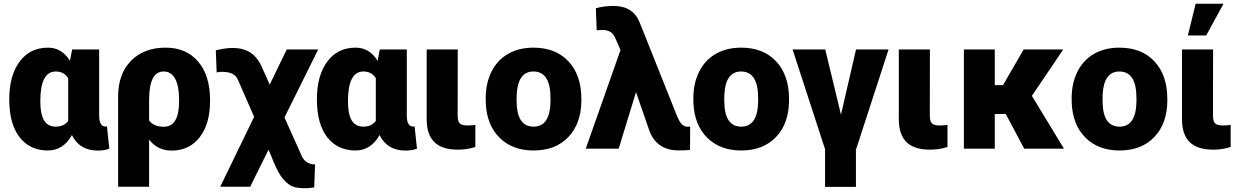

<svg xmlns="http://www.w3.org/2000/svg" viewBox="-20 -792 6607 1023"><path d="M508.3 -528.3V-172.4Q509.8 -117.7 542 -117.7Q547.4 -117.7 549.8 -119.1L562.5 0Q537.6 10.3 501.5 10.3Q403.8 10.3 363.3 -72.3Q316.9 9.8 234.9 9.8Q139.6 9.8 84.5 -60.8Q29.3 -131.3 29.3 -263.2Q29.3 -388.7 84.2 -463.4Q139.2 -538.1 235.8 -538.1Q309.6 -538.1 353 -467.8L364.3 -528.3ZM194.8 -252.9Q194.8 -183.1 215.1 -150.1Q235.4 -117.2 276.4 -117.2Q321.3 -117.2 343.3 -147.9V-375Q321.3 -411.1 277.3 -411.1Q194.8 -411.1 194.8 -252.9Z M862.3 -538.1Q972.7 -538.1 1035.9 -463.6Q1099.1 -389.2 1099.1 -259.8V-252.9Q1099.1 -132.3 1044.2 -61Q989.3 10.3 893.6 10.3Q819.8 10.3 774.4 -48.3V203.1H609.4V-278.3Q609.4 -398.4 678.2 -468.3Q747.1 -538.1 862.3 -538.1ZM774.4 -150.4Q798.3 -116.7 853 -116.7Q927.7 -116.7 933.6 -231L934.1 -263.2Q934.1 -334 913.1 -372.6Q892.1 -411.1 851.6 -411.1Q774.4 -411.1 774.4 -258.8Z M1219.2 -536.6Q1274.9 -536.6 1313.5 -512.2Q1352.1 -487.8 1377 -430.7L1417 -341.3L1507.8 -528.3H1675.3L1495.6 -166L1581.5 24.9Q1596.7 69.8 1634.8 81.1Q1643.1 84 1658.7 84L1654.3 206.5Q1635.3 210 1612.3 210.9Q1553.2 212.4 1525.4 194.8Q1497.6 177.2 1474.6 143.1Q1451.7 108.9 1424.3 37.1L1410.6 5.9L1313 203.1H1153.3L1334 -169.4L1248.5 -365.2Q1231 -409.2 1165.5 -409.2Q1145 -409.2 1134.3 -406.2L1129.9 -523.9Q1182.6 -536.6 1219.2 -536.6Z M2147.5 -528.3V-172.4Q2148.9 -117.7 2181.2 -117.7Q2186.5 -117.7 2189 -119.1L2201.7 0Q2176.8 10.3 2140.6 10.3Q2043 10.3 2002.4 -72.3Q1956.1 9.8 1874 9.8Q1778.8 9.8 1723.6 -60.8Q1668.5 -131.3 1668.5 -263.2Q1668.5 -388.7 1723.4 -463.4Q1778.3 -538.1 1875 -538.1Q1948.7 -538.1 1992.2 -467.8L2003.4 -528.3ZM1834 -252.9Q1834 -183.1 1854.2 -150.1Q1874.5 -117.2 1915.5 -117.2Q1960.4 -117.2 1982.4 -147.9V-375Q1960.4 -411.1 1916.5 -411.1Q1834 -411.1 1834 -252.9Z M2418.9 -528.3 2418.5 -176.8Q2418.5 -147 2429.2 -135.3Q2439.9 -123.5 2471.7 -123.5Q2496.1 -123.5 2512.7 -126.5V-8.8Q2468.3 5.4 2419.9 5.4Q2334.5 5.4 2293.9 -35.2Q2253.4 -75.7 2253.4 -156.2V-528.3Z M2567.9 -269Q2567.9 -348.1 2598.6 -409.9Q2629.4 -471.7 2687 -504.9Q2744.6 -538.1 2822.3 -538.1Q2940.9 -538.1 3009.3 -464.6Q3077.6 -391.1 3077.6 -264.6V-258.8Q3077.6 -135.3 3009 -62.7Q2940.4 9.8 2823.2 9.8Q2710.4 9.8 2642.1 -57.9Q2573.7 -125.5 2568.4 -241.2ZM2732.4 -258.8Q2732.4 -185.5 2755.4 -151.4Q2778.3 -117.2 2823.2 -117.2Q2911.1 -117.2 2913.1 -252.4V-269Q2913.1 -411.1 2822.3 -411.1Q2739.7 -411.1 2732.9 -288.6Z M3249.5 -760.3Q3353 -760.3 3388.2 -672.4L3586.9 -174.8L3595.2 -156.7Q3613.8 -117.7 3640.1 -117.2H3657.2L3656.7 6.8Q3641.1 9.3 3595.7 9.3Q3480 9.3 3440.4 -94.2L3368.7 -301.3L3276.4 0H3101.1L3286.1 -525.4L3257.3 -591.3Q3239.3 -632.3 3190.9 -632.3L3159.2 -630.9L3154.8 -748Q3196.3 -760.3 3249.5 -760.3Z M3674.3 -269Q3674.3 -348.1 3705.1 -409.9Q3735.8 -471.7 3793.5 -504.9Q3851.1 -538.1 3928.7 -538.1Q4047.4 -538.1 4115.7 -464.6Q4184.1 -391.1 4184.1 -264.6V-258.8Q4184.1 -135.3 4115.5 -62.7Q4046.9 9.8 3929.7 9.8Q3816.9 9.8 3748.5 -57.9Q3680.2 -125.5 3674.8 -241.2ZM3838.9 -258.8Q3838.9 -185.5 3861.8 -151.4Q3884.8 -117.2 3929.7 -117.2Q4017.6 -117.2 4019.5 -252.4V-269Q4019.5 -411.1 3928.7 -411.1Q3846.2 -411.1 3839.4 -288.6Z M4460.9 -181.2 4541 -528.3H4714.4L4542.5 0H4540.5V203.6H4376V0H4375L4203.1 -528.3H4377Z M4934.6 -528.3 4934.1 -176.8Q4934.1 -147 4944.8 -135.3Q4955.6 -123.5 4987.3 -123.5Q5011.7 -123.5 5028.3 -126.5V-8.8Q4983.9 5.4 4935.5 5.4Q4850.1 5.4 4809.6 -35.2Q4769 -75.7 4769 -156.2V-528.3Z M5338.9 -184.6H5280.3V0H5115.7V-528.3H5280.3V-338.4H5324.2L5434.1 -528.3H5645L5478 -281.2L5648.9 0H5437Z M5689.9 -269Q5689.9 -348.1 5720.7 -409.9Q5751.5 -471.7 5809.1 -504.9Q5866.7 -538.1 5944.3 -538.1Q6063 -538.1 6131.3 -464.6Q6199.7 -391.1 6199.7 -264.6V-258.8Q6199.7 -135.3 6131.1 -62.7Q6062.5 9.8 5945.3 9.8Q5832.5 9.8 5764.2 -57.9Q5695.8 -125.5 5690.4 -241.2ZM5854.5 -258.8Q5854.5 -185.5 5877.4 -151.4Q5900.4 -117.2 5945.3 -117.2Q6033.2 -117.2 6035.2 -252.4V-269Q6035.2 -411.1 5944.3 -411.1Q5861.8 -411.1 5855 -288.6Z M6443.4 -528.3 6442.9 -176.8Q6442.9 -147 6453.6 -135.3Q6464.4 -123.5 6496.1 -123.5Q6520.5 -123.5 6537.1 -126.5V-8.8Q6492.7 5.4 6444.3 5.4Q6358.9 5.4 6318.4 -35.2Q6277.8 -75.7 6277.8 -156.2V-528.3ZM6350.6 -772H6499L6406.7 -603H6309.1Z"/></svg>

Font: Sadagaat-English
Style: Regular
Weight: 900
Designer: Ahmed alsheikh
Foundry: Ahmed alsheikh Design
Version: Version 2.137;January 17, 2018;FontCreator 11.0.0.2408 64-bi